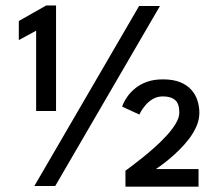

<svg xmlns="http://www.w3.org/2000/svg" viewBox="-20 -682 796 704"><path d="M577.5 -328.5Q556.5 -328.5 540.5 -319Q524.5 -309.5 513.8 -296.8Q503 -284 497.2 -273.8Q491.5 -263.5 491 -262L428 -291Q428.5 -294 433.5 -305Q438.5 -316 449 -330.5Q459.5 -345 476.8 -359Q494 -373 519 -382Q544 -391 577.5 -391Q615 -391 640.8 -380.5Q666.5 -370 682 -352.2Q697.5 -334.5 704.2 -312.8Q711 -291 711 -268.5Q711 -243.5 700.5 -219.2Q690 -195 672.8 -172.5Q655.5 -150 635.8 -130.8Q616 -111.5 598 -96.8Q580 -82 567.2 -73Q554.5 -64 551.5 -62H708V2.5H440V-56Q446.5 -61 463 -73.2Q479.5 -85.5 502 -103.5Q524.5 -121.5 548 -142.5Q571.5 -163.5 591.8 -185.8Q612 -208 624.8 -229.5Q637.5 -251 637.5 -269.5Q637.5 -302 622 -315.2Q606.5 -328.5 577.5 -328.5ZM112.5 -569.5 49 -535V-605L149.5 -662H185.5V-275H112.5ZM490 -660H566.5L182.5 0H106Z"/></svg>

Font: League Spartan Thin SemiBold
Style: Regular
Weight: 600
Version: Version 2.002